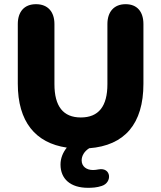

<svg xmlns="http://www.w3.org/2000/svg" viewBox="-20 -699 770 917"><path d="M400 198C419 198 443 197 466 189C517 173 512 99 451 110C441 112 432 113 424 113C393 113 370 96 370 67C370 46 382 24 406 9C575 -4 665 -107 665 -299V-584C665 -642 636 -679 580 -679C524 -679 493 -642 493 -584V-297C493 -191 451 -138 366 -138C282 -138 240 -191 240 -297V-584C240 -642 209 -679 152 -679C95 -679 65 -642 65 -584V-299C65 -118 149 -16 299 6C280 30 269 57 269 87C269 155 316 198 400 198Z"/></svg>

Font: SN Pro Heavy
Style: Regular
Weight: 800
Designer: Tobias Whetton
Foundry: Supernotes
Version: Version 1.001;Glyphs 3.2 (3249)